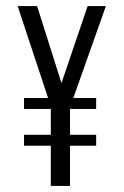

<svg xmlns="http://www.w3.org/2000/svg" viewBox="-20 -611 406 631"><path d="M147 0V-132H59V-168H147V-253H59V-289H138L38 -591H102L182 -338L268 -591H328L221 -289H296V-253H210V-168H296V-132H210V0Z"/></svg>

Font: Alumni Sans Thin
Style: Regular
Weight: 400
Version: Version 1.018